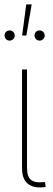

<svg xmlns="http://www.w3.org/2000/svg" viewBox="-20 -842 240 864"><path d="M176.3 0.5Q130.4 5.4 104.7 -15.6Q79.1 -36.6 79.1 -85.9V-529.3H101.6V-85.9Q101.6 -45.4 120.6 -31.7Q139.6 -18.1 175.8 -22.5Q178.2 -22.5 179.2 -22.5Q180.2 -22.5 182.6 -22.5L185.5 -0.5Q183.1 -0.5 180.9 -0.2Q178.7 0 176.3 0.5ZM158.2 -659.2Q148.9 -659.2 142.1 -665.8Q135.3 -672.4 135.3 -682.1Q135.3 -691.9 141.8 -698.5Q148.4 -705.1 158.2 -705.1Q168 -705.1 174.6 -698.2Q181.2 -691.4 181.2 -682.1Q181.2 -672.9 174.3 -666Q167.5 -659.2 158.2 -659.2ZM23.4 -659.2Q14.2 -659.2 7.3 -665.8Q0.5 -672.4 0.5 -682.1Q0.5 -691.9 7.1 -698.5Q13.7 -705.1 23.4 -705.1Q33.2 -705.1 39.8 -698.2Q46.4 -691.4 46.4 -682.1Q46.4 -672.9 39.6 -666Q32.7 -659.2 23.4 -659.2ZM79.6 -682.1 98.1 -822.3H122.6L98.6 -682.1Z"/></svg>

Font: Inter 24pt Thin
Style: Regular
Weight: 250
Designer: Rasmus Andersson
Foundry: rsms
Version: Version 4.001;git-66647c0bb